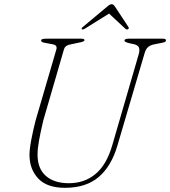

<svg xmlns="http://www.w3.org/2000/svg" viewBox="-20 -885 814 918"><path d="M517.5 -193 643.5 -626.5Q649 -647 644.2 -658Q639.5 -669 621 -673.5L596 -679Q575 -684.5 575 -690.5Q575 -700 595 -700H758.5Q773.5 -700 773.5 -692.5Q773.5 -688 770.2 -685.2Q767 -682.5 753 -680L717.5 -673Q699.5 -669.5 688 -660Q676.5 -650.5 670 -626L542 -191Q513 -90.5 452 -38.8Q391 13 291 13Q204 13 162.5 -31.8Q121 -76.5 121 -144.5Q121 -172 130 -219Q139 -266 150.5 -310L249 -647Q256.5 -670 230 -673.5L196 -680Q176.5 -682.5 176.5 -691.5Q176.5 -700 200 -700H369.5Q384 -700 384 -693Q384 -686 359 -681.5L318.5 -673Q306 -671 297.5 -665.5Q289 -660 285.5 -648L187 -309Q174 -254.5 166.8 -214.5Q159.5 -174.5 159.5 -146Q159.5 -78.5 199.5 -43.8Q239.5 -9 309 -9Q384.5 -9 437.5 -53.8Q490.5 -98.5 517.5 -193ZM591.5 -745Q586 -742 579.5 -747.5L501.5 -820L385 -747.5Q375.5 -742 372 -745Q367 -749 376 -756L492 -853Q505.5 -865 514 -865Q522.5 -865 530 -853L594 -756Q598.5 -749 591.5 -745Z"/></svg>

Font: Fraunces 9pt Thin
Style: Italic
Weight: 100
Italic angle: -16°
Version: Version 1.000;[b76b70a41]